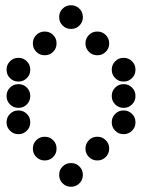

<svg xmlns="http://www.w3.org/2000/svg" viewBox="-20 -715 640 730"><path d="M249 -695Q231 -695 218 -682Q205 -669 205 -651V-649Q205 -631 218 -618Q231 -605 249 -605H251Q269 -605 282 -618Q295 -631 295 -649V-651Q295 -669 282 -682Q269 -695 251 -695ZM149 -595Q131 -595 118 -582Q105 -569 105 -551V-549Q105 -531 118 -518Q131 -505 149 -505H151Q169 -505 182 -518Q195 -531 195 -549V-551Q195 -569 182 -582Q169 -595 151 -595ZM349 -595Q331 -595 318 -582Q305 -569 305 -551V-549Q305 -531 318 -518Q331 -505 349 -505H351Q369 -505 382 -518Q395 -531 395 -549V-551Q395 -569 382 -582Q369 -595 351 -595ZM49 -495Q31 -495 18 -482Q5 -469 5 -451V-449Q5 -431 18 -418Q31 -405 49 -405H51Q69 -405 82 -418Q95 -431 95 -449V-451Q95 -469 82 -482Q69 -495 51 -495ZM449 -495Q431 -495 418 -482Q405 -469 405 -451V-449Q405 -431 418 -418Q431 -405 449 -405H451Q469 -405 482 -418Q495 -431 495 -449V-451Q495 -469 482 -482Q469 -495 451 -495ZM49 -395Q31 -395 18 -382Q5 -369 5 -351V-349Q5 -331 18 -318Q31 -305 49 -305H51Q69 -305 82 -318Q95 -331 95 -349V-351Q95 -369 82 -382Q69 -395 51 -395ZM449 -395Q431 -395 418 -382Q405 -369 405 -351V-349Q405 -331 418 -318Q431 -305 449 -305H451Q469 -305 482 -318Q495 -331 495 -349V-351Q495 -369 482 -382Q469 -395 451 -395ZM49 -295Q31 -295 18 -282Q5 -269 5 -251V-249Q5 -231 18 -218Q31 -205 49 -205H51Q69 -205 82 -218Q95 -231 95 -249V-251Q95 -269 82 -282Q69 -295 51 -295ZM449 -295Q431 -295 418 -282Q405 -269 405 -251V-249Q405 -231 418 -218Q431 -205 449 -205H451Q469 -205 482 -218Q495 -231 495 -249V-251Q495 -269 482 -282Q469 -295 451 -295ZM149 -195Q131 -195 118 -182Q105 -169 105 -151V-149Q105 -131 118 -118Q131 -105 149 -105H151Q169 -105 182 -118Q195 -131 195 -149V-151Q195 -169 182 -182Q169 -195 151 -195ZM349 -195Q331 -195 318 -182Q305 -169 305 -151V-149Q305 -131 318 -118Q331 -105 349 -105H351Q369 -105 382 -118Q395 -131 395 -149V-151Q395 -169 382 -182Q369 -195 351 -195ZM249 -95Q231 -95 218 -82Q205 -69 205 -51V-49Q205 -31 218 -18Q231 -5 249 -5H251Q269 -5 282 -18Q295 -31 295 -49V-51Q295 -69 282 -82Q269 -95 251 -95Z"/></svg>

Font: Doto Rounded Black
Style: Regular
Weight: 900
Monospace: yes
Version: Version 1.000